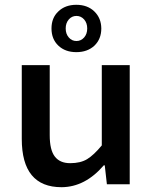

<svg xmlns="http://www.w3.org/2000/svg" viewBox="-20 -760 640 792"><path d="M295.4 -590.8Q314 -590.8 327.1 -605.5Q339.8 -620.1 339.8 -642.6Q339.8 -665 327.1 -679.7Q314 -694.3 295.4 -694.3Q276.4 -694.3 263.7 -679.7Q251 -665 251 -642.6Q251 -620.1 263.7 -605.5Q276.4 -590.8 295.4 -590.8ZM220.7 -712.9Q249 -740.2 294.9 -740.2Q340.8 -740.2 369.1 -712.9Q397.5 -685.5 397.9 -642.6Q397.9 -599.1 369.6 -571.8Q340.8 -544.9 294.9 -544.9Q249 -544.9 220.7 -571.8Q192.4 -598.6 192.4 -642.6Q192.4 -686.5 220.7 -712.9ZM515.1 -491.2V0H420.9L412.1 -78.1H408.2Q331.1 11.7 233.9 12.2Q69.8 12.2 69.8 -187V-491.2H185.1V-202.1Q185.1 -141.6 206.1 -114.3Q227.1 -86.9 269.5 -86.9Q312 -86.9 339.4 -103.5Q366.7 -120.1 399.9 -160.2V-491.2Z"/></svg>

Font: SourceCodePro-Semibold
Style: Regular
Weight: 600
Monospace: yes
Designer: Paul D. Hunt
Foundry: Adobe Systems Incorporated
Version: Version 1.009;PS 1.000;hotconv 1.0.70;makeotf.lib2.5.5900